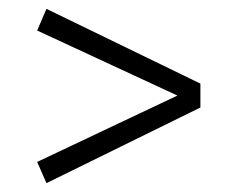

<svg xmlns="http://www.w3.org/2000/svg" viewBox="-20 -549 537 434"><path d="M85 -529 64 -480 381 -333 64 -183 85 -135 433 -306V-360Z"/></svg>

Font: FiraGO Light
Style: Regular
Weight: 300
Designer: bBox Type
Foundry: bBox Type GmbH
Version: Version 1.001;PS 001.001;hotconv 1.0.88;makeotf.lib2.5.64775